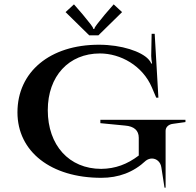

<svg xmlns="http://www.w3.org/2000/svg" viewBox="-20 -810 900 880"><path d="M280.5 -754.5 389 -648H431L539.5 -754.5L501 -790L461.5 -744.5C429.6 -704.8 414 -687.7 412 -677H408C406 -687.7 393.6 -701.1 358.5 -744.5L319 -790ZM60 -295C60 -115 213.6 5 444 5C523.2 5 591.3 -19.9 648.6 -73.7C657.6 -80.3 667.2 -83.4 676.4 -83.4C697.3 -83.4 716 -67.7 719.5 -43L734 50H739V-210.5C739 -228.7 754.3 -240.4 773 -242.5L830 -250.5V-261H440V-245.5L553 -234.5C594.6 -231.2 616 -212.2 616 -178.5V-97.2C563.4 -57.1 508.8 -36.7 444 -36C296.6 -36 199 -144.3 199 -305C199 -461 295.3 -565 438 -565C532 -565 633.4 -509.4 676 -409.4L696 -362.4H706L689 -655H675L673 -553.6C673 -543.5 675 -527.6 677 -519.6L673 -518.6C671 -525.6 665.5 -532.8 660.2 -538.6C628 -573.4 538.8 -605 433.2 -605C209.3 -605 60 -481 60 -295Z"/></svg>

Font: Prida01
Style: Black
Weight: 900
Designer: gluk
Foundry: gluk
Version: Version 00.072